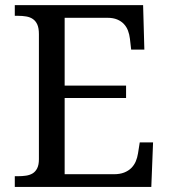

<svg xmlns="http://www.w3.org/2000/svg" viewBox="-20 -734 663 754"><path d="M233.9 -49.8H426.8Q450.7 -49.8 467.5 -56.4Q484.4 -63 495.6 -74.2Q506.8 -85.4 513.2 -100.3Q519.5 -115.2 522 -131.8L528.8 -174.8H581.1L574.2 0H38.1V-42H50.8Q67.4 -42 82.3 -44.2Q97.2 -46.4 108.4 -53.2Q119.6 -60.1 126.2 -73.5Q132.8 -86.9 132.8 -108.9V-600.1Q132.8 -623.5 126.5 -637.7Q120.1 -651.9 108.9 -659.4Q97.7 -667 82.8 -669.4Q67.9 -671.9 50.8 -671.9H38.1V-713.9H542L546.9 -539.1H495.1L490.2 -582Q488.3 -598.6 482.7 -613.5Q477.1 -628.4 466.6 -639.6Q456.1 -650.9 440.2 -657.5Q424.3 -664.1 401.9 -664.1H233.9V-397.9H475.1V-349.1H233.9Z"/></svg>

Font: Sahl Naskh
Style: Regular
Weight: 400
Designer: Pascal Zoghbi
Version: Version 1.001